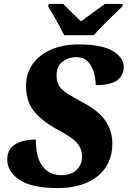

<svg xmlns="http://www.w3.org/2000/svg" viewBox="-20 -951 652 981"><path d="M274 10Q144 10 80.5 -31.5Q17 -73 17 -137Q17 -188 57 -213Q97 -238 163 -238Q163 -171 180.5 -131Q198 -91 227.5 -73.5Q257 -56 293 -56Q344 -56 371.5 -83.5Q399 -111 399 -149Q399 -176 389 -197.5Q379 -219 352.5 -240Q326 -261 277 -287Q193 -333 153 -383.5Q113 -434 113 -512Q113 -575 146 -622.5Q179 -670 239.5 -697Q300 -724 382 -724Q500 -724 556 -690.5Q612 -657 612 -610Q612 -566 579 -541Q546 -516 469 -516Q469 -547 460 -580Q451 -613 429.5 -636Q408 -659 369 -659Q330 -659 299.5 -636Q269 -613 269 -565Q269 -530 284.5 -508.5Q300 -487 330 -469Q360 -451 406 -426Q482 -386 518 -334.5Q554 -283 554 -218Q554 -146 519.5 -95Q485 -44 422 -17Q359 10 274 10ZM308 -771Q299 -790 284 -817.5Q269 -845 253.5 -872Q238 -899 226 -918L229 -931H303Q313 -920 329.5 -904Q346 -888 363.5 -871Q381 -854 394 -842Q411 -854 434 -871Q457 -888 479 -904Q501 -920 516 -931H608L605 -918Q586 -899 559 -873.5Q532 -848 505.5 -821Q479 -794 459 -771Z"/></svg>

Font: Noto Serif ExtraBold
Style: Italic
Weight: 800
Italic angle: -12°
Designer: Monotype Design Team
Foundry: Monotype Imaging Inc.
Version: Version 2.013